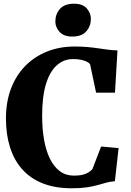

<svg xmlns="http://www.w3.org/2000/svg" viewBox="-20 -1001 705 1032"><path d="M365.5 11Q277 11 210.2 -15.2Q143.5 -41.5 99.5 -91Q55.5 -140.5 33.8 -209.5Q12 -278.5 12 -363.5Q12 -454 39.5 -525.8Q67 -597.5 117 -647.8Q167 -698 234.2 -724.5Q301.5 -751 381.5 -751Q419.5 -751 450 -748.2Q480.5 -745.5 507 -741.5Q533.5 -737.5 559 -734.2Q584.5 -731 611.5 -730L598 -503H496.5L464 -656.5Q458.5 -663.5 446.5 -669.5Q434.5 -675.5 416.2 -679.5Q398 -683.5 372.5 -683.5Q323 -683.5 285.5 -650.2Q248 -617 227.2 -549.5Q206.5 -482 206.5 -379Q206.5 -309.5 216.8 -250.5Q227 -191.5 248.2 -148.2Q269.5 -105 301.5 -81Q333.5 -57 377 -57Q406 -57 425.2 -62Q444.5 -67 456.5 -75Q468.5 -83 476.5 -91.5L523.5 -213.5L617.5 -205L597.5 -27Q572.5 -25 550.8 -19Q529 -13 504.2 -6Q479.5 1 446.2 6Q413 11 365.5 11ZM368 -804.5Q323 -804.5 300.2 -829.5Q277.5 -854.5 277.5 -885.5Q277.5 -925 302.2 -953Q327 -981 377.5 -981H378.5Q424 -981 446.2 -956Q468.5 -931 468.5 -900Q468.5 -860.5 443.8 -832.5Q419 -804.5 369 -804.5Z"/></svg>

Font: Merriweather 28pt Black
Style: Regular
Weight: 900
Version: Version 2.100